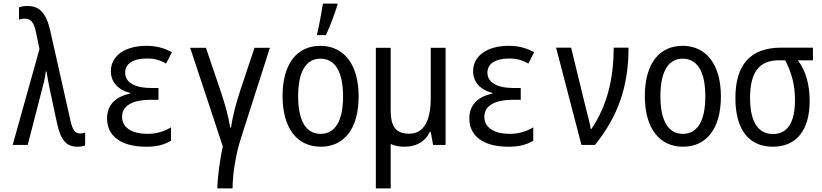

<svg xmlns="http://www.w3.org/2000/svg" viewBox="-20 -800 4540 1060"><path d="M408 10C423 10 438 8 450 3V-68C442 -65 431 -63 422 -63C393 -63 380 -85 369 -134L258 -628C235 -732 195 -767 132 -767C113 -767 98 -764 85 -760V-691C94 -695 106 -697 117 -697C153 -697 168 -673 179 -620L198 -529L50 0H133L222 -345C227 -365 230 -385 233 -405H237C242 -373 248 -337 256 -301L295 -119C316 -22 349 10 408 10Z M787 10C845 10 885 0 924 -23V-97C889 -76 848 -61 793 -61C714 -61 654 -92 654 -155C654 -212 704 -249 812 -249H855V-314H819C721 -314 671 -346 671 -399C671 -448 714 -477 792 -477C825 -477 857 -472 897 -449L929 -512C884 -536 841 -547 788 -547C670 -547 592 -492 592 -407C592 -349 629 -305 698 -287V-283C620 -267 571 -222 571 -146C571 -56 639 10 787 10Z M1180 240H1264C1264 161 1282 52 1308 -30L1470 -536H1385L1307 -302C1280 -222 1264 -154 1255 -95H1251C1242 -155 1224 -221 1196 -303L1117 -536H1030L1210 8C1196 70 1180 182 1180 240Z M1731 -614V-606H1779C1803 -655 1827 -724 1843 -772V-780H1763C1759 -751 1739 -644 1731 -614ZM1751 10C1881 10 1960 -91 1960 -267C1960 -446 1878 -547 1748 -547C1618 -547 1540 -446 1540 -270C1540 -91 1621 10 1751 10ZM1750 -61C1670 -61 1626 -132 1626 -269C1626 -406 1670 -476 1749 -476C1829 -476 1874 -406 1874 -268C1874 -132 1830 -61 1750 -61Z M2213 10C2276 10 2327 -16 2353 -72H2358L2371 0H2440V-536H2358V-257C2358 -132 2319 -62 2240 -62C2171 -62 2137 -94 2137 -190V-536H2055V240H2137V-5C2158 5 2184 10 2213 10Z M2787 10C2845 10 2885 0 2924 -23V-97C2889 -76 2848 -61 2793 -61C2714 -61 2654 -92 2654 -155C2654 -212 2704 -249 2812 -249H2855V-314H2819C2721 -314 2671 -346 2671 -399C2671 -448 2714 -477 2792 -477C2825 -477 2857 -472 2897 -449L2929 -512C2884 -536 2841 -547 2788 -547C2670 -547 2592 -492 2592 -407C2592 -349 2629 -305 2698 -287V-283C2620 -267 2571 -222 2571 -146C2571 -56 2639 10 2787 10Z M3190 0H3265C3395 -162 3450 -327 3450 -537H3368C3368 -361 3330 -214 3245 -88H3241C3238 -117 3225 -159 3213 -209L3133 -537H3050Z M3751 10C3881 10 3960 -91 3960 -267C3960 -446 3878 -547 3748 -547C3618 -547 3540 -446 3540 -270C3540 -91 3621 10 3751 10ZM3750 -61C3670 -61 3626 -132 3626 -269C3626 -406 3670 -476 3749 -476C3829 -476 3874 -406 3874 -268C3874 -132 3830 -61 3750 -61Z M4247 10C4375 10 4450 -79 4450 -243C4450 -333 4429 -408 4385 -467H4468V-537H4293C4124 -537 4040 -444 4040 -258C4040 -85 4114 10 4247 10ZM4247 -60C4168 -60 4121 -124 4121 -259C4121 -401 4171 -467 4280 -467H4315C4351 -398 4369 -330 4369 -247C4369 -126 4329 -60 4247 -60Z"/></svg>

Font: Noto Sans Mono ExtraCondensed
Style: Regular
Weight: 400
Width: 2
Designer: Monotype Design Team
Foundry: Monotype Imaging Inc.
Version: Version 2.014